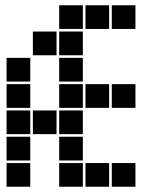

<svg xmlns="http://www.w3.org/2000/svg" viewBox="-20 -715 640 730"><path d="M206 -695Q205 -695 205 -695Q205 -695 205 -694V-606Q205 -605 205 -605Q205 -605 206 -605H294Q295 -605 295 -605Q295 -605 295 -606V-694Q295 -695 295 -695Q295 -695 294 -695ZM306 -695Q305 -695 305 -695Q305 -695 305 -694V-606Q305 -605 305 -605Q305 -605 306 -605H394Q395 -605 395 -605Q395 -605 395 -606V-694Q395 -695 395 -695Q395 -695 394 -695ZM406 -695Q405 -695 405 -695Q405 -695 405 -694V-606Q405 -605 405 -605Q405 -605 406 -605H494Q495 -605 495 -605Q495 -605 495 -606V-694Q495 -695 495 -695Q495 -695 494 -695ZM106 -595Q105 -595 105 -595Q105 -595 105 -594V-506Q105 -505 105 -505Q105 -505 106 -505H194Q195 -505 195 -505Q195 -505 195 -506V-594Q195 -595 195 -595Q195 -595 194 -595ZM206 -595Q205 -595 205 -595Q205 -595 205 -594V-506Q205 -505 205 -505Q205 -505 206 -505H294Q295 -505 295 -505Q295 -505 295 -506V-594Q295 -595 295 -595Q295 -595 294 -595ZM6 -495Q5 -495 5 -495Q5 -495 5 -494V-406Q5 -405 5 -405Q5 -405 6 -405H94Q95 -405 95 -405Q95 -405 95 -406V-494Q95 -495 95 -495Q95 -495 94 -495ZM206 -495Q205 -495 205 -495Q205 -495 205 -494V-406Q205 -405 205 -405Q205 -405 206 -405H294Q295 -405 295 -405Q295 -405 295 -406V-494Q295 -495 295 -495Q295 -495 294 -495ZM6 -395Q5 -395 5 -395Q5 -395 5 -394V-306Q5 -305 5 -305Q5 -305 6 -305H94Q95 -305 95 -305Q95 -305 95 -306V-394Q95 -395 95 -395Q95 -395 94 -395ZM206 -395Q205 -395 205 -395Q205 -395 205 -394V-306Q205 -305 205 -305Q205 -305 206 -305H294Q295 -305 295 -305Q295 -305 295 -306V-394Q295 -395 295 -395Q295 -395 294 -395ZM306 -395Q305 -395 305 -395Q305 -395 305 -394V-306Q305 -305 305 -305Q305 -305 306 -305H394Q395 -305 395 -305Q395 -305 395 -306V-394Q395 -395 395 -395Q395 -395 394 -395ZM406 -395Q405 -395 405 -395Q405 -395 405 -394V-306Q405 -305 405 -305Q405 -305 406 -305H494Q495 -305 495 -305Q495 -305 495 -306V-394Q495 -395 495 -395Q495 -395 494 -395ZM6 -295Q5 -295 5 -295Q5 -295 5 -294V-206Q5 -205 5 -205Q5 -205 6 -205H94Q95 -205 95 -205Q95 -205 95 -206V-294Q95 -295 95 -295Q95 -295 94 -295ZM106 -295Q105 -295 105 -295Q105 -295 105 -294V-206Q105 -205 105 -205Q105 -205 106 -205H194Q195 -205 195 -205Q195 -205 195 -206V-294Q195 -295 195 -295Q195 -295 194 -295ZM206 -295Q205 -295 205 -295Q205 -295 205 -294V-206Q205 -205 205 -205Q205 -205 206 -205H294Q295 -205 295 -205Q295 -205 295 -206V-294Q295 -295 295 -295Q295 -295 294 -295ZM6 -195Q5 -195 5 -195Q5 -195 5 -194V-106Q5 -105 5 -105Q5 -105 6 -105H94Q95 -105 95 -105Q95 -105 95 -106V-194Q95 -195 95 -195Q95 -195 94 -195ZM206 -195Q205 -195 205 -195Q205 -195 205 -194V-106Q205 -105 205 -105Q205 -105 206 -105H294Q295 -105 295 -105Q295 -105 295 -106V-194Q295 -195 295 -195Q295 -195 294 -195ZM6 -95Q5 -95 5 -95Q5 -95 5 -94V-6Q5 -5 5 -5Q5 -5 6 -5H94Q95 -5 95 -5Q95 -5 95 -6V-94Q95 -95 95 -95Q95 -95 94 -95ZM206 -95Q205 -95 205 -95Q205 -95 205 -94V-6Q205 -5 205 -5Q205 -5 206 -5H294Q295 -5 295 -5Q295 -5 295 -6V-94Q295 -95 295 -95Q295 -95 294 -95ZM306 -95Q305 -95 305 -95Q305 -95 305 -94V-6Q305 -5 305 -5Q305 -5 306 -5H394Q395 -5 395 -5Q395 -5 395 -6V-94Q395 -95 395 -95Q395 -95 394 -95ZM406 -95Q405 -95 405 -95Q405 -95 405 -94V-6Q405 -5 405 -5Q405 -5 406 -5H494Q495 -5 495 -5Q495 -5 495 -6V-94Q495 -95 495 -95Q495 -95 494 -95Z"/></svg>

Font: Doto Black
Style: Regular
Weight: 900
Monospace: yes
Version: Version 1.000